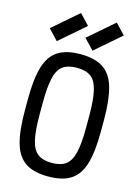

<svg xmlns="http://www.w3.org/2000/svg" viewBox="-155 -1159 910 1256"><g transform="rotate(15 300.0 -530.5)"><path d="M300 14Q203 14 146.5 -23Q90 -60 66 -142Q42 -224 42 -360V-440Q42 -576 66 -658Q90 -740 146.5 -777Q203 -814 300 -814Q397 -814 453.5 -777Q510 -740 534 -658Q558 -576 558 -440V-360Q558 -224 534 -142Q510 -60 453.5 -23Q397 14 300 14ZM300 -78Q361 -78 395 -103.5Q429 -129 443.5 -190.5Q458 -252 458 -360V-440Q458 -548 443.5 -609.5Q429 -671 395 -696.5Q361 -722 300 -722Q239 -722 204.5 -696.5Q170 -671 156 -609.5Q142 -548 142 -440V-360Q142 -252 156.5 -190.5Q171 -129 205.5 -103.5Q240 -78 300 -78ZM368 -856 302 -926 474 -1075 540 -1005ZM126 -856 60 -926 232 -1075 298 -1005Z"/></g></svg>

Font: Victor Mono
Style: Bold
Weight: 700
Monospace: yes
Designer: Rune Bjørnerås
Version: Version 1.561;gftools[0.9.30]